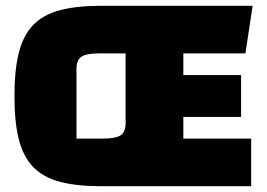

<svg xmlns="http://www.w3.org/2000/svg" viewBox="-20 -645 925 665"><path d="M615 -240V-165H850V0H415V-625H855L830 -460H615V-385H815V-240ZM30 -312Q30 -401 45 -461.5Q60 -522 94.5 -558Q129 -594 187 -609.5Q245 -625 330 -625H435V0H330Q245 0 187 -15.5Q129 -31 94.5 -67Q60 -103 45 -163Q30 -223 30 -312ZM245 -165H336Q381 -165 398 -176.5Q415 -188 415 -218V-460H323Q279 -460 262 -448.5Q245 -437 245 -407Z"/></svg>

Font: Changa ExtraLight ExtraBold
Style: Regular
Weight: 800
Version: Version 3.002; ttfautohint (v1.8.2)